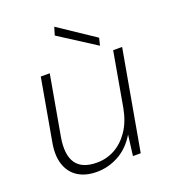

<svg xmlns="http://www.w3.org/2000/svg" viewBox="-131 -796 801 905"><g transform="rotate(-20 269.5 -344.0)"><path d="M201 12Q145 12 107 -12Q69 -36 53.5 -82.5Q38 -129 51 -196L105 -501H150L97 -202Q82 -116 111.5 -72.5Q141 -29 216 -29Q265 -29 306.5 -52Q348 -75 378 -119.5Q408 -164 420 -229L468 -501H513L424 0H385L398 -103Q362 -44 310 -16Q258 12 201 12ZM417 -542 233 -660 245 -700 426 -579Z"/></g></svg>

Font: DM Sans 18pt ExtraLight
Style: Italic
Weight: 250
Italic angle: -10°
Designer: Colophon Foundry, Jonny Pinhorn
Foundry: Colophon Foundry
Version: Version 4.004;gftools[0.9.30]